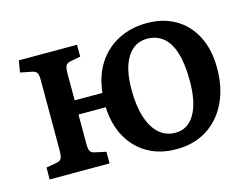

<svg xmlns="http://www.w3.org/2000/svg" viewBox="-79 -651 1039 796"><g transform="rotate(-15 440.5 -253.5)"><path d="M589 15Q519 15 466.5 -15Q414 -45 383.5 -100Q353 -155 350 -229H233V-103Q233 -81 238 -72Q243 -63 258 -60L305 -50V0H48V-51L93 -59Q109 -62 114 -71.5Q119 -81 119 -107V-406Q119 -429 114 -438Q109 -447 94 -450L44 -460L52 -510H302V-459L259 -451Q243 -448 238 -438.5Q233 -429 233 -404V-290H352Q360 -363 393.5 -414.5Q427 -466 481.5 -494Q536 -522 604 -522Q674 -522 726.5 -491.5Q779 -461 808.5 -403.5Q838 -346 838 -267Q838 -182 807 -118.5Q776 -55 720.5 -20Q665 15 589 15ZM603 -52Q656 -52 685.5 -102Q715 -152 715 -245Q715 -317 700.5 -364.5Q686 -412 657.5 -435.5Q629 -459 588 -459Q534 -459 503 -410.5Q472 -362 472 -272Q472 -201 488 -152Q504 -103 533 -77.5Q562 -52 603 -52Z"/></g></svg>

Font: Literata 18pt Medium
Style: Regular
Weight: 500
Designer: Latin by Veronika Burian and Jose Scaglione. Greek by Irene Vlachou. Cyrillic by Vera Evstafieva.
Foundry: TypeTogether
Version: Version 3.103;gftools[0.9.29]